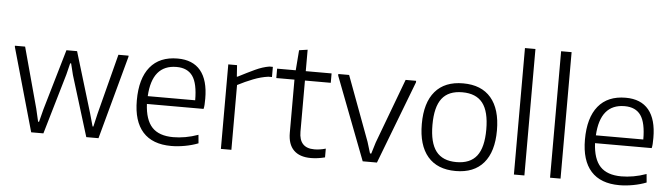

<svg xmlns="http://www.w3.org/2000/svg" viewBox="-49 -1010 4272 1222"><g transform="rotate(5 2086.5 -399.0)"><path d="M26 -533V-540H91L196 -153L215 -71H221L242 -153L355 -540H423L540 -153L563 -71H568L587 -153L687 -540H752V-533L607 0H529L410 -386L392 -459H386L368 -386L255 0H177Z M1063 -495Q907 -495 896 -294H1199Q1199 -401 1166 -448Q1133 -495 1063 -495ZM1072 9Q952 9 890.5 -59.5Q829 -128 829 -261Q829 -401 889.5 -475Q950 -549 1065 -549Q1162 -549 1212 -488.5Q1262 -428 1262 -310Q1262 -287 1261 -271Q1260 -255 1257 -244H895Q900 -143 944.5 -95.5Q989 -48 1080 -48Q1117 -48 1157 -55Q1197 -62 1239 -77L1244 -23Q1206 -8 1160 0.5Q1114 9 1072 9Z M1389 -540H1445L1450 -467H1454Q1514 -498 1561 -520Q1608 -542 1651 -549H1673V-484H1650Q1604 -478 1554 -458.5Q1504 -439 1456 -414V0H1389Z M1964 8Q1892 8 1854.5 -29.5Q1817 -67 1817 -140V-480H1701V-540H1820L1830 -669L1884 -677V-540H2049V-480H1884V-153Q1884 -49 1981 -49Q1997 -49 2015.5 -51.5Q2034 -54 2054 -60V-4Q2007 8 1964 8Z M2092 -530V-540H2161L2315 -126L2337 -54H2345L2367 -126L2522 -540H2589V-530L2386 0H2295Z M2717 -270Q2717 -156 2759 -101.5Q2801 -47 2889 -47Q2977 -47 3019 -101Q3061 -155 3061 -270Q3061 -385 3019 -439Q2977 -493 2889 -493Q2801 -493 2759 -439Q2717 -385 2717 -270ZM3067.5 -62Q3006 10 2889 10Q2772 10 2710.5 -62Q2649 -134 2649 -270Q2649 -406 2710.5 -478Q2772 -550 2889 -550Q3006 -550 3067.5 -478Q3129 -406 3129 -270Q3129 -134 3067.5 -62Z M3261 -808H3328V0H3261Z M3492 -808H3559V0H3492Z M3926 -495Q3770 -495 3759 -294H4062Q4062 -401 4029 -448Q3996 -495 3926 -495ZM3935 9Q3815 9 3753.5 -59.5Q3692 -128 3692 -261Q3692 -401 3752.5 -475Q3813 -549 3928 -549Q4025 -549 4075 -488.5Q4125 -428 4125 -310Q4125 -287 4124 -271Q4123 -255 4120 -244H3758Q3763 -143 3807.5 -95.5Q3852 -48 3943 -48Q3980 -48 4020 -55Q4060 -62 4102 -77L4107 -23Q4069 -8 4023 0.5Q3977 9 3935 9Z"/></g></svg>

Font: EncodeSans
Style: Light
Weight: 300
Designer: Pablo Impallari, Andres Torresi
Foundry: Pablo Impallari, Andres Torresi
Version: Version 1.000; ttfautohint (v1.4.1)